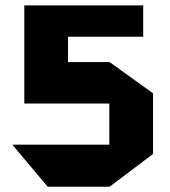

<svg xmlns="http://www.w3.org/2000/svg" viewBox="-20 -709 645 729"><path d="M161.1 0 27.6 -158.8V-159.8H395.1V0ZM72.3 -316V-473.3H395.1V-316ZM72.3 -473.3V-688.5H238.3V-473.3ZM395.1 0V-473.3H396.1L561.1 -354.8V-124.6L396.1 0ZM238.3 -569.4V-688.5H523.7V-569.4Z"/></svg>

Font: Foldit Thin
Style: Regular
Weight: 100
Designer: Sophia Tai
Foundry: Sophia Tai
Version: Version 1.003